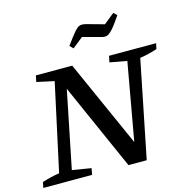

<svg xmlns="http://www.w3.org/2000/svg" viewBox="-140 -1008 1109 1128"><g transform="rotate(-15 415.0 -443.5)"><path d="M559 -650H845L838 -616Q784 -598 733 -591L614 0H503L269 -527L174 -58L289 -39L282 0H-15L-8 -34Q46 -52 97 -59L212 -589L106 -612L114 -650H335L571 -122L655 -593L551 -612ZM369 -746 349 -766Q387 -819 407 -841.5Q427 -864 441 -867Q455 -870 472 -866L584 -835L648 -887L668 -868Q632 -815 611.5 -792.5Q591 -770 576.5 -766.5Q562 -763 545 -768L434 -798Z"/></g></svg>

Font: Piazzolla SC Medium
Style: Italic
Weight: 500
Italic angle: -11.3°
Designer: Juan Pablo del Peral
Foundry: Huerta Tipografica
Version: Version 1.330